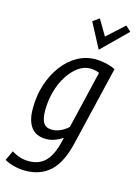

<svg xmlns="http://www.w3.org/2000/svg" viewBox="-180 -837 777 1098"><g transform="rotate(15 208.5 -288.0)"><path d="M82 188Q49 188 15.5 179.5Q-18 171 -41 157L-14 99Q7 113 33.5 121.5Q60 130 88 130Q150 130 187 91.5Q224 53 243 -30L248 -51Q226 -36 201 -27Q176 -18 151 -18Q90 -18 61 -58Q32 -98 33 -170Q33 -245 54.5 -310.5Q76 -376 113.5 -426Q151 -476 201 -504Q251 -532 309 -532Q335 -532 368 -525Q401 -518 426 -505L315 -38Q287 82 229.5 135Q172 188 82 188ZM170 -78Q193 -78 217.5 -88.5Q242 -99 265 -120L346 -462Q321 -473 291 -473Q254 -473 220.5 -448.5Q187 -424 160.5 -382.5Q134 -341 119 -287.5Q104 -234 104 -175Q104 -125 119 -101.5Q134 -78 170 -78ZM310 -589 232 -737 270 -764 325 -671 427 -764 458 -735Z"/></g></svg>

Font: Ubuntu Sans Condensed
Style: Italic
Weight: 400
Width: 3
Italic angle: -13.5°
Designer: Dalton Maag Ltd
Foundry: Dalton Maag Ltd
Version: Version 1.006; ttfautohint (v1.8.4.7-5d5b)